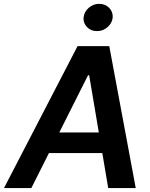

<svg xmlns="http://www.w3.org/2000/svg" viewBox="-60 -964 767 984"><path d="M100.6 0H-39.6L337.4 -727.5H500L635.7 0H494.6L397 -578.1H391.1ZM152.8 -285.2H536.1L518.6 -179.7H134.8ZM437 -804.7Q406.2 -804.2 386.2 -825Q366.2 -845.7 368.2 -874Q371.1 -903.3 394.5 -923.8Q418 -944.3 448.7 -944.3Q479.5 -944.3 499.5 -923.8Q519.5 -903.3 517.6 -874Q514.6 -845.7 491.2 -825Q467.8 -804.2 437 -804.7Z"/></svg>

Font: Inter Tight SemiBold
Style: Italic
Weight: 600
Italic angle: -9.39999°
Designer: Rasmus Andersson
Foundry: rsms
Version: Version 3.004